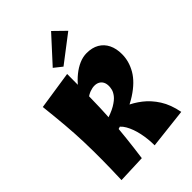

<svg xmlns="http://www.w3.org/2000/svg" viewBox="-298 -1177 1311 1311"><g transform="rotate(-45 357.0 -522.0)"><path d="M305 -252 276 -346Q347 -366 386.5 -389.5Q426 -413 443 -435.5Q460 -458 464 -476.5Q468 -495 468 -506Q468 -531 459 -547Q450 -563 434.5 -571Q419 -579 399 -579Q379 -579 355.5 -570.5Q332 -562 309 -543.5Q286 -525 265 -496L261 -572Q284 -614 313.5 -651Q343 -688 377 -715.5Q411 -743 447 -758.5Q483 -774 519 -774Q572 -774 609 -752.5Q646 -731 665.5 -691.5Q685 -652 685 -598Q685 -529 648 -465Q611 -401 527.5 -347Q444 -293 305 -252ZM74 8Q78 -99 78.5 -186.5Q79 -274 76.5 -356.5Q74 -439 66.5 -527.5Q59 -616 47 -725L324 -767Q324 -668 323 -590Q322 -512 319.5 -445Q317 -378 312 -311.5Q307 -245 299 -170Q291 -95 278 0ZM402 0Q402 -62 389.5 -120.5Q377 -179 352.5 -222Q328 -265 291 -277L357 -362Q402 -351 453.5 -329.5Q505 -308 553.5 -270.5Q602 -233 639 -175Q676 -117 692 -33ZM342 -820 284 -866 454 -1052 538 -970Z"/></g></svg>

Font: Marhey
Style: Bold
Weight: 700
Designer: Nur Syamsi & Bustanul Arifin
Foundry: Namelatype
Version: Version 1.000